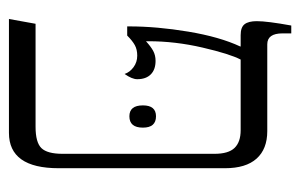

<svg xmlns="http://www.w3.org/2000/svg" viewBox="-144 -544 687 440"><g transform="rotate(90 200.0 -323.5)"><path d="M365 -495V-114Q365 0 284 0H23L34 -61H270Q306 -61 319 -74.5Q332 -88 332 -123V-471Q332 -503 318.5 -517Q305 -531 278 -531H116Q103 -506 88.5 -443.5Q74 -381 74 -320V-314Q86 -325 96 -330.5Q106 -336 119 -336Q139 -336 150 -325Q161 -314 161 -294Q161 -282 149 -265Q145 -277 133.5 -285.5Q122 -294 107 -294Q93 -294 83 -288.5Q73 -283 61 -271H40V-275Q40 -339 52 -411Q64 -483 86 -530V-531H60Q42 -531 35 -540Q28 -549 28 -568Q28 -592 38 -647H56V-627Q56 -592 81 -592H280Q321 -592 343 -567.5Q365 -543 365 -495ZM246 -337Q272 -337 272 -307Q272 -276 246 -276Q221 -276 221 -307Q221 -337 246 -337Z"/></g></svg>

Font: Noto Serif Hebrew CondLight
Style: Regular
Weight: 300
Width: 3
Designer: Monotype Design Team
Foundry: Monotype Imaging Inc.
Version: Version 1.000